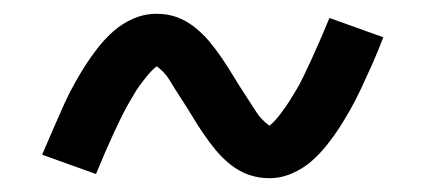

<svg xmlns="http://www.w3.org/2000/svg" viewBox="-20 -462 616 278"><path d="M370 -204Q387 -204 403 -211Q419 -218 431.5 -229Q444 -240 454.5 -253.5Q465 -267 472 -278Q479 -289 487 -303Q495 -317 502.5 -333Q510 -349 518.5 -368Q527 -387 535 -408L457 -436Q450 -419 443.5 -404Q437 -389 431 -376Q425 -363 419.5 -351.5Q414 -340 408.5 -331Q403 -322 399 -315.5Q395 -309 386 -297Q377 -285 370 -280Q358 -289 351 -300Q344 -311 334.5 -325.5Q325 -340 317.5 -352.5Q310 -365 301.5 -377.5Q293 -390 283.5 -401.5Q274 -413 262 -422.5Q250 -432 236.5 -437Q223 -442 207 -442Q189 -442 173 -435Q157 -428 144.5 -417Q132 -406 121.5 -392.5Q111 -379 104 -368Q97 -357 89 -343Q81 -329 73.5 -312.5Q66 -296 58 -277.5Q50 -259 41 -238L119 -210Q126 -227 132.5 -242Q139 -257 145 -270Q151 -283 156.5 -294Q162 -305 167.5 -314.5Q173 -324 177 -330.5Q181 -337 190.5 -349Q200 -361 207 -366Q219 -357 225.5 -346Q232 -335 241.5 -320.5Q251 -306 258.5 -293.5Q266 -281 274.5 -268.5Q283 -256 292.5 -244.5Q302 -233 314 -223.5Q326 -214 340 -209Q354 -204 370 -204Z"/></svg>

Font: Iosevka SS01 Extended
Style: Regular
Weight: 400
Width: 7
Monospace: yes
Designer: Belleve Invis
Foundry: Belleve Invis
Version: Version 3.4.7; ttfautohint (v1.8.3)